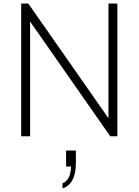

<svg xmlns="http://www.w3.org/2000/svg" viewBox="-20 -765 778 1078"><path d="M99 -745H139L589 -101V-745H639V0H599L149 -644V0H99ZM379 170H351V80H406V150Q406 210 386.5 246Q367 282 331 293V264Q352 257 365 233Q378 209 379 170Z"/></svg>

Font: Eudoxus Sans ExtraLight
Style: Regular
Weight: 200
Designer: Stijn de Vries
Foundry: tokotype
Version: Version 2.005